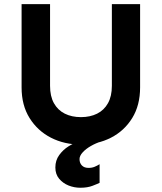

<svg xmlns="http://www.w3.org/2000/svg" viewBox="-20 -676 771 916"><path d="M366.2 13.7Q287.1 13.7 223.1 -19Q159.2 -51.8 121.1 -112.8Q83 -173.8 83 -258.8V-656.2H218.8V-266.6Q218.8 -216.8 237.3 -183.6Q255.9 -150.4 289.1 -133.8Q322.3 -117.2 366.2 -117.2Q410.2 -117.2 443.4 -133.8Q476.6 -150.4 495.1 -183.6Q513.7 -216.8 513.7 -266.6V-656.2H648.4V-258.8Q648.4 -173.8 610.8 -112.8Q573.2 -51.8 509.3 -19Q445.3 13.7 366.2 13.7ZM363.3 219.7Q334 219.7 307.1 209Q280.3 198.2 262.2 176.8Q244.1 155.3 244.1 123Q244.1 88.9 262.7 63.5Q281.2 38.1 307.1 22Q333 5.9 355.5 -1H462.9Q437.5 6.8 413.6 20.5Q389.6 34.2 374.5 50.8Q359.4 67.4 359.4 83Q359.4 101.6 370.6 113.3Q381.8 125 402.3 125Q418.9 125 431.6 119.6Q444.3 114.3 455.1 107.4V196.3Q445.3 201.2 421.4 210.4Q397.5 219.7 363.3 219.7Z"/></svg>

Font: Sen
Style: Bold
Weight: 700
Designer: Kosal Sen, Philatype
Foundry: Philatype
Version: Version 2.000;gftools[0.9.31]